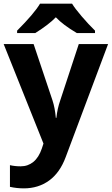

<svg xmlns="http://www.w3.org/2000/svg" viewBox="-20 -786 609 1046"><path d="M0 -545.9H163.1L266.1 -238.8Q279.3 -198.7 284.2 -144H287.1Q292.5 -194.3 308.1 -238.8L409.2 -545.9H568.8L337.9 69.8Q306.2 155.3 247.3 197.8Q188.5 240.2 109.9 240.2Q71.3 240.2 34.2 231.9V113.8Q61 120.1 92.8 120.1Q132.3 120.1 161.9 95.9Q191.4 71.8 208 22.9L216.8 -3.9ZM398.4 -606Q321.8 -651.4 284.2 -691.9Q246.1 -652.3 172.4 -606H73.2V-619.1Q165.5 -711.4 198.2 -766.1H372.6Q387.7 -740.7 425 -697Q462.4 -653.3 497.6 -619.1V-606Z"/></svg>

Font: Zoram GWebM
Style: Bold
Weight: 700
Foundry: Ascender Corporation
Version: Version 1.000